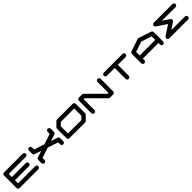

<svg xmlns="http://www.w3.org/2000/svg" viewBox="883 -3440 6170 6170"><g transform="rotate(-45 3968.5 -354.5)"><path d="M992.2 -142.1Q1021.5 -142.1 1042.2 -121.3Q1063 -100.6 1063 -71.3Q1063 -42 1042.2 -21Q1021.5 0 992.2 0H141.6Q112.3 0 91.6 -21Q70.8 -42 70.8 -71.3V-638.2Q70.8 -667.5 91.6 -688.2Q112.3 -709 141.6 -709H992.2Q1021.5 -709 1042.2 -688.2Q1063 -667.5 1063 -638.2Q1063 -608.9 1042.2 -588.1Q1021.5 -567.4 992.2 -567.4H212.4V-425.3H850.6Q879.9 -425.3 900.6 -404.5Q921.4 -383.8 921.4 -354.5Q921.4 -325.2 900.6 -304.4Q879.9 -283.7 850.6 -283.7H212.4V-142.1Z M2147.9 -428.7H2146.5L1924.3 -354.5L2146.5 -280.3H2147.9V-279.8Q2196.3 -259.8 2196.3 -212.9V-70.8Q2196.3 -41.5 2175.5 -20.8Q2154.8 0 2125.5 0Q2096.2 0 2075.4 -20.8Q2054.7 -41.5 2054.7 -70.8V-161.6L1700.7 -279.8L1346.2 -161.6V-70.8Q1346.2 -41.5 1325.4 -20.8Q1304.7 0 1275.4 0Q1246.1 0 1225.3 -20.8Q1204.6 -41.5 1204.6 -70.8V-212.9Q1204.6 -259.8 1252.9 -279.8V-280.3H1254.4L1476.6 -354.5L1254.4 -428.7H1252.9V-429.2Q1204.6 -449.2 1204.6 -496.1V-638.2Q1204.6 -667.5 1225.3 -688.2Q1246.1 -709 1275.4 -709Q1304.7 -709 1325.4 -688.2Q1346.2 -667.5 1346.2 -638.2V-547.4L1700.7 -429.2L2054.7 -547.4V-638.2Q2054.7 -667.5 2075.4 -688.2Q2096.2 -709 2125.5 -709Q2154.8 -709 2175.5 -688.2Q2196.3 -667.5 2196.3 -638.2V-496.1Q2196.3 -449.2 2147.9 -429.2Z M3189 -241.7V-566.9H2580.6L2480 -466.8V-141.6H3088.4ZM3259.8 -708.5Q3289.1 -708.5 3309.8 -687.7Q3330.6 -667 3330.6 -637.7V-212.4Q3330.6 -183.1 3309.6 -162.6L3168 -20.5Q3147.5 0 3117.7 0H2409.2Q2379.9 0 2359.1 -20.8Q2338.4 -41.5 2338.4 -70.8V-496.1Q2338.4 -525.4 2359.4 -545.9L2501 -688Q2521.5 -708.5 2550.8 -708.5Z M4464.4 -70.8Q4464.4 -41.5 4443.6 -20.8Q4422.9 0 4393.6 0H4252Q4222.2 0 4201.7 -20.5L3655.3 -566.9H3613.8V-70.8Q3613.8 -41.5 3593 -20.8Q3572.3 0 3543 0Q3513.7 0 3492.9 -20.8Q3472.2 -41.5 3472.2 -70.8V-637.7Q3472.2 -667 3492.9 -687.7Q3513.7 -708.5 3543 -708.5H3684.6Q3714.4 -708.5 3734.9 -688L4281.2 -141.6H4322.8V-637.7Q4322.8 -667 4343.5 -687.7Q4364.3 -708.5 4393.6 -708.5Q4422.9 -708.5 4443.6 -687.7Q4464.4 -667 4464.4 -637.7Z M5526.9 -709Q5556.2 -709 5577.1 -688.2Q5598.1 -667.5 5598.1 -638.2Q5598.1 -608.4 5577.1 -587.6Q5556.2 -566.9 5526.9 -566.9H5172.9V-70.8Q5172.9 -41.5 5152.1 -20.8Q5131.3 0 5102.1 0Q5072.3 0 5051.5 -20.8Q5030.8 -41.5 5030.8 -70.8V-566.9H4676.8Q4647.5 -566.9 4626.7 -587.6Q4606 -608.4 4606 -638.2Q4606 -667.5 4626.7 -688.2Q4647.5 -709 4676.8 -709Z M6590.3 -283.2V-444.8L6235.8 -563L5881.8 -444.8V-283.2ZM6731.9 -70.8Q6731.9 -41.5 6711.2 -20.8Q6690.4 0 6661.1 0Q6631.8 0 6611.1 -20.8Q6590.3 -41.5 6590.3 -70.8V-141.6H5881.8V-70.8Q5881.8 -41.5 5860.8 -20.8Q5839.8 0 5810.5 0Q5781.2 0 5760.5 -20.8Q5739.7 -41.5 5739.7 -70.8V-496.1Q5739.7 -543 5788.1 -563L5789.1 -563.5H5789.6L6213.4 -705.1Q6224.1 -708.5 6235.8 -708.5Q6247.6 -708.5 6258.3 -705.1L6682.1 -563.5H6683.1L6683.6 -563Q6731.9 -543 6731.9 -496.1Z M7794.9 -141.6Q7824.2 -141.6 7845 -120.8Q7865.7 -100.1 7865.7 -70.8Q7865.7 -41.5 7845 -20.8Q7824.2 0 7794.9 0H6944.3Q6915 0 6894.3 -20.8Q6873.5 -41.5 6873.5 -70.8Q6873.5 -107.9 6905.3 -129.9L7241.7 -354.5L6905.3 -578.6Q6873.5 -601.1 6873.5 -637.7Q6873.5 -667 6894.3 -687.7Q6915 -708.5 6944.3 -708.5H7794.9Q7824.2 -708.5 7845 -687.7Q7865.7 -667 7865.7 -637.7Q7865.7 -608.4 7845 -587.6Q7824.2 -566.9 7794.9 -566.9H7178.2L7408.7 -413.1Q7440.4 -391.1 7440.4 -354.5Q7440.4 -317.4 7408.7 -295.4L7178.2 -141.6Z"/></g></svg>

Font: Robtronika
Style: Regular
Weight: 400
Designer: GGBot
Version: 1.00